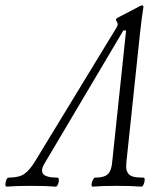

<svg xmlns="http://www.w3.org/2000/svg" viewBox="-86 -696 590 719"><path d="M-62 2.9Q-65.9 1.5 -65.9 -5.9Q-65.9 -13.2 -62.3 -22Q-58.6 -30.8 -54.2 -30.8Q-14.6 -30.8 5.9 -45.2Q26.4 -59.6 47.9 -96.2L346.2 -585.9Q355 -599.1 355 -606Q355 -607.4 351.1 -615.2Q348.1 -621.1 348.1 -623Q348.1 -627.4 367.2 -636.2Q419.4 -663.1 420.9 -664.1Q440.4 -675.8 445.8 -675.8Q451.2 -675.8 451.2 -670.9Q445.8 -637.2 439 -578.1L387.2 -87.9Q385.7 -71.8 387.2 -62.5Q388.7 -53.2 395 -45.2Q401.4 -37.1 415 -33.9Q428.7 -30.8 452.1 -30.8Q456.1 -29.3 455.8 -22Q455.6 -14.6 451.9 -5.9Q448.2 2.9 443.8 2.9Q406.2 0 351.1 0Q295.9 0 259.8 2.9Q256.3 1.5 256.8 -5.9Q257.3 -13.2 261.7 -22Q266.1 -30.8 270 -30.8Q304.7 -30.8 318.1 -44.2Q331.5 -57.6 334 -87.9L386.2 -582H376L82 -85.9Q64.9 -58.6 75.7 -44.7Q86.4 -30.8 129.9 -30.8Q134.3 -29.3 134.5 -22Q134.8 -14.6 131.1 -5.9Q127.4 2.9 123 2.9Q86.9 0 29.8 0Q-29.3 0 -62 2.9Z"/></svg>

Font: Junicode SmCond Light
Style: Italic
Weight: 300
Width: 4
Italic angle: -11°
Designer: Peter S. Baker
Version: Version 2.206